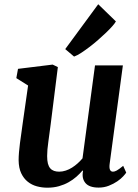

<svg xmlns="http://www.w3.org/2000/svg" viewBox="-20 -871 649 901"><path d="M286.1 -640.6 440.9 -851.1 523.9 -770.5Q519.5 -762.2 507.3 -748.3Q495.1 -734.4 478 -718Q460.9 -701.7 440.9 -684.1Q420.9 -666.5 400.4 -650.9Q379.9 -635.3 361.1 -623Q342.3 -610.8 327.6 -605.5ZM67.4 -119.1Q67.4 -135.7 69.1 -156.5Q70.8 -177.2 73.7 -199.7Q76.7 -222.2 80.1 -245.6Q83.5 -269 86.4 -291.5L111.8 -469.7L56.6 -504.4L64.5 -547.9L227.1 -567.9L251.5 -556.2L217.8 -287.6Q212.4 -243.7 206.8 -205.3Q201.2 -167 201.2 -138.7Q201.2 -117.7 204.8 -103.5Q208.5 -89.4 215.8 -81.1Q223.1 -72.8 233.6 -69.1Q244.1 -65.4 257.8 -65.4Q273.4 -65.4 288.8 -70.6Q304.2 -75.7 318.1 -84.5Q332 -93.3 344.5 -104.5Q356.9 -115.7 367.2 -127.9L425.8 -564H556.6L494.6 -102.5Q489.7 -65.4 510.3 -65.4Q514.2 -65.4 518.3 -66.7Q522.5 -67.9 527.8 -70.8Q533.2 -73.7 540.5 -79.1Q547.9 -84.5 558.1 -92.8L572.3 -61Q568.8 -55.2 558.1 -43.5Q547.4 -31.7 530.3 -20Q513.2 -8.3 491 0.5Q468.8 9.3 442.9 9.3Q398.9 9.3 380.9 -12.2Q362.8 -33.7 369.6 -68.4L367.7 -71.3Q355 -56.2 338.6 -41.7Q322.3 -27.3 302 -15.9Q281.7 -4.4 256.8 2.7Q231.9 9.8 202.1 9.8Q177.2 9.8 153.3 3.4Q129.4 -2.9 110.4 -18.1Q91.3 -33.2 79.6 -57.9Q67.9 -82.5 67.4 -119.1Z"/></svg>

Font: Merriweather Bold
Style: Italic
Weight: 700
Italic angle: -7°
Designer: Eben Sorkin ( eben@eyebytes.com )
Foundry: Eben Sorkin ( eben@eyebytes.com )
Version: Version 1.5; ttfautohint (v0.97) -l 13 -r 13 -G 200 -x 24 -f